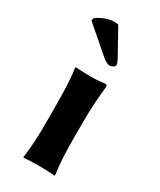

<svg xmlns="http://www.w3.org/2000/svg" viewBox="-176 -736 664 799"><g transform="rotate(30 156.0 -336.5)"><path d="M90 -235V-180C90 -105 88 -54 80 0L82 3C103 1 121 0 156 0C190 0 211 1 230 3L232 0C224 -57 222 -104 222 -180V-246C222 -321 226 -364 232 -424C232 -431 229 -434 223 -434C209 -432 182 -429 154 -429C128 -429 101 -431 83 -432L80 -428C88 -385 90 -310 90 -235ZM146 -674C142 -675 131 -676 126 -676C90 -676 51 -653 43 -644L41 -633L162 -528C179 -513 192 -508 200 -508C209 -508 224 -515 224 -524C224 -532 219 -543 215 -550Z"/></g></svg>

Font: Libertinus Sans
Style: Bold
Weight: 700
Designer: Philipp H. Poll, Khaled Hosny
Foundry: Caleb Maclennan
Version: Version 7.050;RELEASE